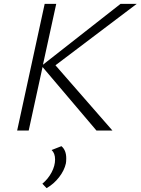

<svg xmlns="http://www.w3.org/2000/svg" viewBox="-20 -678 730 997"><path d="M268 -339 564 0H481L201 -330L129 0H69L212 -658H272L203 -342L606 -658H690ZM324 144Q324 162 322 171Q314 207 287 242Q260 277 222 299L200 276Q230 251 248 217Q266 183 266 150Q266 118 248 101L299 81Q324 102 324 144Z"/></svg>

Font: Ysabeau Infant Semilight
Style: Italic
Weight: 300
Italic angle: -12°
Designer: Christian Thalmann (Catharsis Fonts)
Version: Version 0.003